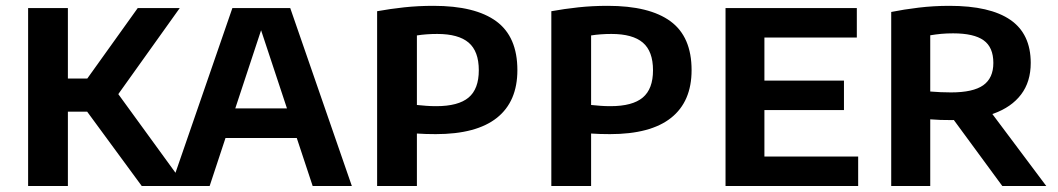

<svg xmlns="http://www.w3.org/2000/svg" viewBox="-20 -622 3538 642"><path d="M454 0 231.5 -303 440.5 -595H581L362.5 -289L364.5 -322.5L599 0ZM74 0V-595H207V0ZM188 -248.5V-359.5H284.5V-248.5Z M551.5 0 757 -595H950.5L1156.5 0H1025.5L846 -542H860L681 0ZM691 -160.5 719.5 -259.5H987.5L1016 -160.5Z M1241 0V-584.5Q1285 -592.5 1331.5 -597.5Q1378 -602.5 1429.5 -602.5Q1569 -602.5 1639.5 -550.8Q1710 -499 1710 -387.5Q1710 -282.5 1641.5 -228Q1573 -173.5 1437 -173.5Q1420 -173.5 1404.2 -174Q1388.5 -174.5 1374 -175.5V0ZM1438.5 -267Q1512.5 -267 1546.8 -295.8Q1581 -324.5 1581 -387Q1581 -450.5 1547 -479.5Q1513 -508.5 1442 -508.5Q1423 -508.5 1406.2 -507.2Q1389.5 -506 1374 -503.5V-271Q1390 -269.5 1405.2 -268.2Q1420.5 -267 1438.5 -267Z M1823.5 0V-584.5Q1867.5 -592.5 1914 -597.5Q1960.5 -602.5 2012 -602.5Q2151.5 -602.5 2222 -550.8Q2292.5 -499 2292.5 -387.5Q2292.5 -282.5 2224 -228Q2155.5 -173.5 2019.5 -173.5Q2002.5 -173.5 1986.8 -174Q1971 -174.5 1956.5 -175.5V0ZM2021 -267Q2095 -267 2129.2 -295.8Q2163.5 -324.5 2163.5 -387Q2163.5 -450.5 2129.5 -479.5Q2095.5 -508.5 2024.5 -508.5Q2005.5 -508.5 1988.8 -507.2Q1972 -506 1956.5 -503.5V-271Q1972.5 -269.5 1987.8 -268.2Q2003 -267 2021 -267Z M2406 0V-595H2845V-496.5H2536V-98.5H2849.5V0ZM2485 -254V-352.5H2802V-254Z M2960 0V-582Q3002 -590.5 3052 -596.5Q3102 -602.5 3154.5 -602.5Q3290.5 -602.5 3358.5 -555.5Q3426.5 -508.5 3426.5 -411.5Q3426.5 -348.5 3394.2 -306Q3362 -263.5 3302 -242Q3242 -220.5 3159.5 -220.5Q3141.5 -220.5 3124.5 -221Q3107.5 -221.5 3090.5 -223V0ZM3331.5 0 3129.5 -275H3272.5L3478.5 0ZM3160 -313Q3234 -313 3267.8 -337Q3301.5 -361 3301.5 -411.5Q3301.5 -464 3269 -487.2Q3236.5 -510.5 3167 -510.5Q3145.5 -510.5 3127 -508.8Q3108.5 -507 3090.5 -504V-316Q3110.5 -314.5 3125 -313.8Q3139.5 -313 3160 -313Z"/></svg>

Font: Encode Sans SC SemiBold
Style: Regular
Weight: 600
Version: Version 3.002